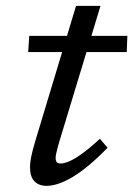

<svg xmlns="http://www.w3.org/2000/svg" viewBox="-20 -610 444 640"><path d="M74 -436.5 77.5 -490.5H404.5L402.5 -436.5ZM178.5 -140.5Q174.5 -127.5 171.8 -116.8Q169 -106 167.2 -97.8Q165.5 -89.5 165.5 -84.5Q165.5 -73 169.5 -69Q173.5 -65 182 -65Q193.5 -65 211.2 -72.5Q229 -80 254.2 -98.2Q279.5 -116.5 313 -147.5L338.5 -117.5Q306 -84 277 -59.8Q248 -35.5 222.5 -20.2Q197 -5 175.2 2.2Q153.5 9.5 135 9.5Q109.5 9.5 94.8 -5.8Q80 -21 80 -53Q80 -67 84 -87.5Q88 -108 98 -141L233.5 -590.5H315Z"/></svg>

Font: Newsreader 9pt
Style: Italic
Weight: 400
Italic angle: -17°
Designer: Hugues Gentile
Foundry: Production Type
Version: Version 1.003